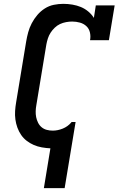

<svg xmlns="http://www.w3.org/2000/svg" viewBox="-20 -763 640 998"><path d="M208 215 242 8Q220 7 197.5 3Q175 -1 155.5 -9.5Q136 -18 119 -31Q102 -44 90 -61.5Q78 -79 70.5 -99.5Q63 -120 60 -142Q57 -164 58.5 -186.5Q60 -209 64 -232L116 -547Q120 -571 126.5 -595Q133 -619 145 -642Q157 -665 174 -685Q191 -705 213 -719Q235 -733 260 -738Q285 -743 309 -743Q333 -743 356.5 -739Q380 -735 400.5 -726.5Q421 -718 438.5 -703.5Q456 -689 468 -670L478 -735H576L546 -554H448Q452 -574 447.5 -594Q443 -614 429 -627Q415 -640 395.5 -645.5Q376 -651 355 -651Q340 -651 323.5 -648Q307 -645 292 -638Q277 -631 264.5 -619Q252 -607 243 -593Q234 -579 229 -563.5Q224 -548 221 -532L169 -217Q166 -201 165.5 -185Q165 -169 168 -154Q171 -139 178 -125Q185 -111 196.5 -101.5Q208 -92 223 -88Q238 -84 254 -84Q280 -84 306 -94.5Q332 -105 350 -126L352 -129H373L316 215Z"/></svg>

Font: Iosevka Etoile SmBdObl
Style: Regular
Weight: 600
Italic angle: -9°
Designer: Belleve Invis
Foundry: Belleve Invis
Version: Version 15.5.2; ttfautohint (v1.8.4)